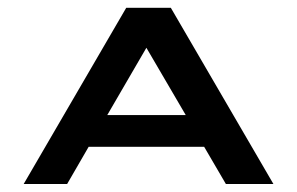

<svg xmlns="http://www.w3.org/2000/svg" viewBox="-20 -459 741 479"><path d="M406.2 -439.5 662.1 0H543.5L489.3 -92.8H201.2L147.5 0H39.1L294.9 -439.5ZM247.6 -171.9H443.4L345.2 -339.8Z"/></svg>

Font: Squarish Sans CT
Style: RegularSC
Weight: 400
Version: Version 0.9